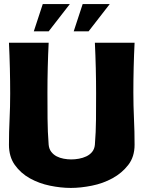

<svg xmlns="http://www.w3.org/2000/svg" viewBox="-20 -913 705 943"><path d="M641 -202Q641 -143 610 -103Q579 -63 532.5 -37.5Q486 -12 431 -1Q376 10 328 10Q279 10 225.5 -1Q172 -12 127 -37Q82 -62 53 -102.5Q24 -143 24 -202Q24 -265 27 -327Q30 -389 30 -452Q30 -577 24 -703H219Q213 -581 213 -459Q213 -395 213.5 -330.5Q214 -266 219 -202Q221 -181 232 -167Q243 -153 258.5 -145Q274 -137 293 -133.5Q312 -130 330 -130Q348 -130 367.5 -133.5Q387 -137 404 -145Q421 -153 432.5 -167Q444 -181 446 -202Q451 -264 451.5 -326.5Q452 -389 452 -452Q452 -577 446 -703H641Q635 -581 635 -459Q635 -394 638 -330.5Q641 -267 641 -202ZM219 -759H146L190 -893H323ZM415 -759H342L386 -893H519Z"/></svg>

Font: CAT Rhythmus
Style: Regular
Weight: 400
Designer: Peter Wiegel nach alter Vorlage
Foundry: Peter Wiegel
Version: 1.000